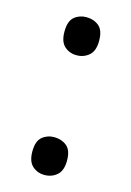

<svg xmlns="http://www.w3.org/2000/svg" viewBox="-93 -600 454 663"><g transform="rotate(15 134.0 -268.0)"><path d="M72 -482Q72 -520 90 -535Q108 -550 133 -550Q159 -550 177.5 -535Q196 -520 196 -482Q196 -446 177.5 -430Q159 -414 133 -414Q108 -414 90 -430Q72 -446 72 -482ZM72 -54Q72 -91 90 -106Q108 -121 133 -121Q159 -121 177.5 -106Q196 -91 196 -54Q196 -18 177.5 -2Q159 14 133 14Q108 14 90 -2Q72 -18 72 -54Z"/></g></svg>

Font: Noto Sans Old Turkic
Style: Regular
Weight: 400
Designer: Monotype Design Team
Foundry: Monotype Imaging Inc.
Version: Version 2.003; ttfautohint (v1.8.4.7-5d5b)